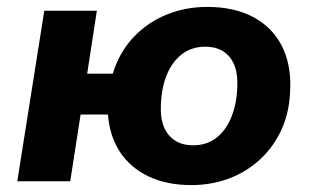

<svg xmlns="http://www.w3.org/2000/svg" viewBox="-20 -524 904 555"><path d="M533 11Q462 11 409.5 -14Q357 -39 327 -84.5Q297 -130 292 -193H213L183 0H30L108 -493H260L232 -311H306Q325 -373 365.5 -416Q406 -459 461 -481.5Q516 -504 579 -504Q657 -504 711.5 -475Q766 -446 793.5 -393.5Q821 -341 819 -271Q818 -203 794.5 -151Q771 -99 731 -62.5Q691 -26 640.5 -7.5Q590 11 533 11ZM538 -104Q578 -104 606 -126Q634 -148 649.5 -187.5Q665 -227 666 -276Q668 -330 643.5 -359.5Q619 -389 573 -389Q534 -389 505.5 -367Q477 -345 461.5 -306Q446 -267 445 -217Q443 -163 468 -133.5Q493 -104 538 -104Z"/></svg>

Font: Nunito Sans 11pt ExtraBold
Style: Italic
Weight: 800
Italic angle: -9°
Version: Version 3.101;gftools[0.9.27]